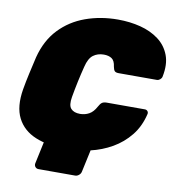

<svg xmlns="http://www.w3.org/2000/svg" viewBox="-91 -792 932 1013"><g transform="rotate(10 374.5 -285.0)"><path d="M183 140Q172 140 165.5 132Q159 124 161 113L198 -60L449 -63L411 113Q409 124 399.5 132Q390 140 379 140ZM307 10Q211 10 143 -18Q75 -46 44.5 -106Q14 -166 30 -261Q37 -302 47.5 -349Q58 -396 68 -439Q92 -532 149 -592Q206 -652 286.5 -681Q367 -710 460 -710Q524 -710 580.5 -695.5Q637 -681 678.5 -650Q720 -619 738.5 -570.5Q757 -522 743 -454Q741 -445 733 -438.5Q725 -432 716 -432H512Q496 -432 490 -438.5Q484 -445 481 -461Q477 -493 460.5 -504Q444 -515 418 -515Q385 -515 361.5 -497.5Q338 -480 327 -434Q306 -352 291 -266Q283 -220 299 -202.5Q315 -185 348 -185Q374 -185 396 -197Q418 -209 434 -239Q443 -256 452 -262Q461 -268 477 -268H681Q690 -268 695.5 -261.5Q701 -255 699 -246Q683 -178 644 -129.5Q605 -81 551 -50Q497 -19 434 -4.5Q371 10 307 10Z"/></g></svg>

Font: Rubik Black
Style: Italic
Weight: 900
Italic angle: -12°
Designer: Hubert and Fischer
Foundry: Hubert and Fischer
Version: Version 2.300;gftools[0.9.30]